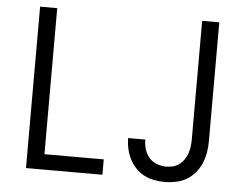

<svg xmlns="http://www.w3.org/2000/svg" viewBox="-52 -799 1104 871"><g transform="rotate(5 500.0 -363.5)"><path d="M96 0V-735H174V-70H444V0ZM728 8Q704 8 680 3.5Q656 -1 634.5 -12Q613 -23 596 -41Q579 -59 568 -80.5Q557 -102 551.5 -126Q546 -150 546 -174Q546 -174 546 -175Q546 -176 546 -176H624Q624 -176 624 -175.5Q624 -175 624 -175Q624 -153 630.5 -131.5Q637 -110 651 -94Q665 -78 686 -70Q707 -62 728 -62Q745 -62 760.5 -66Q776 -70 789 -80Q802 -90 811 -103.5Q820 -117 825 -132Q830 -147 832 -163Q834 -179 834 -195V-735H912V-195Q912 -169 908 -143.5Q904 -118 894 -94Q884 -70 867 -49.5Q850 -29 828 -16Q806 -3 780 2.5Q754 8 728 8Z"/></g></svg>

Font: Zed Sans
Style: Regular
Weight: 400
Designer: Belleve Invis
Foundry: Belleve Invis
Version: Version 1.0.0; ttfautohint (v1.8.4)